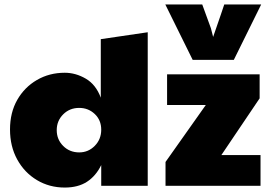

<svg xmlns="http://www.w3.org/2000/svg" viewBox="-20 -835 1222 863"><path d="M271 8Q202 8 146 -25.5Q90 -59 57.5 -118Q25 -177 25 -253Q25 -329 57.5 -386Q90 -443 146 -475.5Q202 -508 271 -508Q320 -508 365.5 -481.5Q411 -455 433 -396V-659L644 -690V0H435V-93Q411 -44 371 -18Q331 8 271 8ZM336 -150Q377 -150 406 -179.5Q435 -209 435 -252Q435 -295 406 -322.5Q377 -350 336 -350Q293 -350 264 -321Q235 -292 235 -250Q235 -208 264 -179Q293 -150 336 -150ZM724 0V-107L905 -363H731V-501H1147V-393L975 -138H1151V0ZM846 -566 723 -815H889L928 -708L938 -669Q944 -687 953.5 -714Q963 -741 972.5 -769Q982 -797 988 -815H1154L1031 -566Z"/></svg>

Font: Paytone One
Style: Regular
Weight: 400
Designer: Vernon Adams
Foundry: Vernon Adams
Version: Version 1.002; ttfautohint (v1.8.4.7-5d5b);gftools[0.9.23]